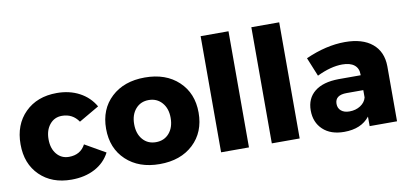

<svg xmlns="http://www.w3.org/2000/svg" viewBox="-70 -971 2574 1208"><g transform="rotate(-10 1217.0 -367.0)"><path d="M417 -344Q379 -400 311 -400Q263 -400 233 -363.5Q203 -327 203 -269Q203 -210 233 -174Q263 -138 311 -138Q385 -138 417 -199L548 -124Q516 -62 452 -28Q388 6 302 6Q177 6 100.5 -69Q24 -144 24 -268Q24 -394 101 -470.5Q178 -547 304 -547Q385 -547 448 -513.5Q511 -480 546 -419Z M866 -547Q1000 -547 1081 -471Q1162 -395 1162 -271Q1162 -146 1081 -70Q1000 6 866 6Q733 6 652 -70Q571 -146 571 -271Q571 -396 652 -471.5Q733 -547 866 -547ZM750 -269Q750 -208 782 -171Q814 -134 866 -134Q919 -134 951 -171Q983 -208 983 -269Q983 -329 950.5 -366Q918 -403 866 -403Q814 -403 782 -366Q750 -329 750 -269Z M1258 -742H1436V0H1258Z M1582 -742H1760V0H1582Z M2145 -548Q2257 -548 2319 -496.5Q2381 -445 2382 -352V0H2207V-61Q2153 8 2044 8Q1958 8 1908.5 -38.5Q1859 -85 1859 -161Q1859 -238 1912.5 -281Q1966 -324 2066 -325H2207V-331Q2207 -370 2180.5 -391Q2154 -412 2104 -412Q2031 -412 1942 -369L1893 -489Q2025 -548 2145 -548ZM2099 -113Q2139 -113 2169 -132.5Q2199 -152 2207 -183V-230H2101Q2026 -230 2026 -174Q2026 -146 2045.5 -129.5Q2065 -113 2099 -113Z"/></g></svg>

Font: Montserrat arm
Style: Bold
Weight: 700
Designer: Julieta Ulanovsky
Foundry: Julieta Ulanovsky
Version: Version 6.000;PS 006.000;hotconv 1.0.88;makeotf.lib2.5.64775